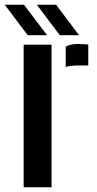

<svg xmlns="http://www.w3.org/2000/svg" viewBox="-48 -788 410 808"><path d="M228.5 -506.5V-592Q249 -603 281.5 -603Q293 -603 304 -602.2Q315 -601.5 323.5 -600.5V-512.5H283Q250.5 -512.5 228.5 -506.5ZM51.5 0V-600H169V0ZM68.5 -640 -28 -768H53L150 -640ZM203.5 -640 107 -768H188L284.5 -640Z"/></svg>

Font: Big Shoulders Stencil Text
Style: Bold
Weight: 700
Designer: Patric King
Foundry: XO Type Co
Version: Version 1.000